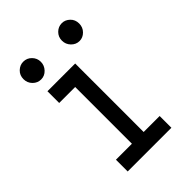

<svg xmlns="http://www.w3.org/2000/svg" viewBox="-198 -757 846 846"><g transform="rotate(-45 225.0 -333.5)"><path d="M106.4 -556.2Q84 -556.2 67.9 -572.5Q51.8 -588.9 51.8 -612.3Q51.8 -636.2 68.1 -651.9Q84.5 -667.5 105.5 -667.5Q128.4 -667.5 144.3 -651.1Q160.2 -634.8 160.2 -612.3Q160.2 -589.8 144.3 -573Q128.4 -556.2 106.4 -556.2ZM345.7 -556.2Q323.7 -556.2 307.6 -572.8Q291.5 -589.4 291.5 -612.3Q291.5 -635.7 307.6 -651.6Q323.7 -667.5 345.7 -667.5Q366.2 -667.5 382.6 -651.9Q398.9 -636.2 398.9 -612.3Q398.9 -588.4 382.8 -572.3Q366.7 -556.2 345.7 -556.2ZM88.9 -500H261.7V-73.2H361.3V0H88.9V-73.2H188.5V-426.8H88.9Z"/></g></svg>

Font: Anka/Coder Narrow
Style: Regular
Weight: 400
Width: 3
Monospace: yes
Version: Version 001.100